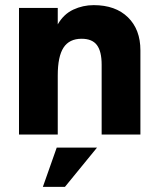

<svg xmlns="http://www.w3.org/2000/svg" viewBox="-20 -524 616 748"><path d="M54 -493H205V-429Q228 -469 265.5 -486.5Q303 -504 345 -504Q430 -504 478.5 -456.5Q527 -409 527 -328V0H376V-272Q376 -324 357.5 -348.5Q339 -373 298 -373Q250 -373 227.5 -338.5Q205 -304 205 -230V0H54ZM201 51H358L233 204H147Z"/></svg>

Font: Hanken Grotesk Black
Style: Regular
Weight: 900
Designer: Alfredo Marco Pradil
Foundry: Hanken Design Co.
Version: Version 3.014